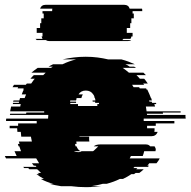

<svg xmlns="http://www.w3.org/2000/svg" viewBox="-41 -765 789 795"><path d="M554 -274V-264H681V-254H604V-244H568V-234H599V-228Q599 -222 598 -219H612Q605 -201 586 -201H288V-199H328V-196Q328 -192 328 -187.5Q328 -183 329 -179H275Q275 -176 275.5 -173.5Q276 -171 276 -169H270Q270 -165 272 -159H276Q281 -145 292 -139H265Q272 -135 284 -135Q292 -135 297 -139H344Q348 -141 351.5 -145Q355 -149 360 -153L366 -159H347Q356 -167 374 -167H563Q575 -167 581 -159H599Q604 -152 604 -145Q603 -143 603 -139H556Q554 -129 550 -119H501Q498 -114 496 -109H620Q618 -104 614.5 -99Q611 -94 607 -89H577Q573 -83 569 -79H576Q575 -78 574 -77Q573 -76 572 -74H516L511 -69H528Q527 -68 525.5 -67Q524 -66 523 -64H554Q547 -57 536 -49H521Q520 -48 518 -47Q516 -46 514 -44H503Q487 -33 468 -24H455Q443 -18 429.5 -13Q416 -8 401 -4H385Q374 -1 362 1.5Q350 4 336 6H378Q364 8 349 9Q334 10 317 10Q301 10 285 9Q269 8 254 6H212Q199 4 187 1.5Q175 -1 163 -4H179Q152 -11 128 -24H141Q123 -34 110 -44H121Q119 -46 117.5 -47Q116 -48 114 -49H129Q125 -53 121 -56.5Q117 -60 113 -64H81L76 -69H59Q58 -71 57 -72Q56 -73 55 -74H110Q109 -76 106 -79H99Q97 -81 95 -84Q93 -87 91 -89H121Q118 -94 115 -99Q112 -104 109 -109H-16Q-19 -114 -21 -119H28L19 -139H46Q44 -144 42.5 -149Q41 -154 39 -159H36L33 -169H40L37 -179H91Q90 -184 89 -189Q88 -194 87 -199H47L45 -219H31Q31 -223 30.5 -226.5Q30 -230 30 -234H-1V-244H34V-254H111V-264H-16V-266Q-16 -271 -15 -274H158Q158 -278 158.5 -281.5Q159 -285 159 -289H0Q0 -291 0.5 -292Q1 -293 1 -294H67Q67 -297 68 -299H142V-304H1Q2 -309 3 -314Q4 -319 5 -324H43Q43 -328 45 -334H12Q12 -336 12.5 -337Q13 -338 13 -339H37Q37 -341 37.5 -342Q38 -343 38 -344H13L15 -349H39L42 -359H61L67 -374H49Q51 -379 53 -384.5Q55 -390 58 -394H55L57 -399H32Q34 -403 34 -404H11L17 -414H66Q67 -416 70 -419H88Q92 -424 95.5 -429.5Q99 -435 103 -439H85Q88 -443 91.5 -446.5Q95 -450 99 -454H138L148 -464H89Q102 -475 115 -484H170L178 -489H160Q168 -494 179 -499H218Q245 -512 274 -519H218Q240 -524 264 -527Q288 -530 314 -530Q340 -530 363 -527Q386 -524 407 -519H462Q477 -515 490.5 -510Q504 -505 517 -499H478Q483 -497 487.5 -494.5Q492 -492 496 -489H514Q516 -488 518 -487Q520 -486 522 -484H467Q480 -475 493 -464H553L563 -454H524Q528 -450 531.5 -446.5Q535 -443 538 -439H556Q560 -435 563.5 -429.5Q567 -424 571 -419H552Q553 -417 556 -414H506L512 -404H535L538 -399H564Q564 -398 566 -394H569L578 -374L584 -359H585L588 -349H576L578 -344H587L589 -339H605Q605 -338 605.5 -337Q606 -336 606 -334H598L601 -324H563L566 -304H707V-299H633Q633 -298 633.5 -297Q634 -296 634 -294H567Q568 -292 568 -289H727Q727 -285 727 -281.5Q727 -278 728 -274ZM250 -339V-334H282V-326H362V-334H369V-339H353V-344H343Q343 -347 342 -349H354Q354 -353 352 -359H351Q350 -368 345 -374Q335 -390 314 -390Q294 -390 284 -374H302Q298 -368 296 -359H276Q276 -357 275.5 -354.5Q275 -352 274 -349H250Q250 -346 249 -344H274V-339ZM548 -719H508V-709H513V-689H503V-669H498V-649H484V-629H508V-614H503Q503 -610 499 -604H470Q468 -601 465 -599H502Q498 -595 489 -595H162Q154 -595 149 -599H111Q110 -600 109 -601.5Q108 -603 106 -604H135Q133 -608 131 -614H135V-629H111V-649H125V-669H130V-689H140V-709H135V-719H175V-722Q175 -727 176 -729H125Q130 -745 147 -745H474Q491 -745 496 -729H547Q548 -727 548 -722Z"/></svg>

Font: Rubik Glitch
Style: Regular
Weight: 400
Designer: Hubert and Fischer, NaN
Foundry: Hubert and Fischer, NaN
Version: Version 2.200